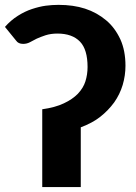

<svg xmlns="http://www.w3.org/2000/svg" viewBox="-39 -754 550 774"><path d="M25.9 -590.3 -19 -645.5Q3.9 -671.9 33.2 -690.4Q61 -708 88.9 -717.3Q119.6 -727.5 145.5 -731Q171.4 -734.4 196.8 -734.4Q256.8 -734.4 303.7 -719.2Q351.6 -703.6 389.2 -671.9Q424.3 -642.6 446.3 -595.2Q466.8 -549.8 466.8 -488.8Q466.8 -449.7 455.6 -411.6Q444.3 -374 421.4 -341.3Q397.5 -308.6 365.2 -283.2Q334.5 -258.8 286.6 -240.7V0H131.3V-313.5Q183.6 -320.8 218.3 -337.4Q252.9 -353.5 274.9 -376Q296.9 -399.4 305.2 -425.8Q314 -453.6 314 -483.9Q314 -554.2 283.7 -585.9Q252.4 -618.7 192.4 -618.7Q166 -618.7 144.5 -611.8Q125.5 -605.5 108.9 -598.1Q106 -596.7 81.1 -583.5Q68.8 -577.1 54.2 -577.1Q34.7 -577.1 25.9 -590.3Z"/></svg>

Font: Lato-ExtraBold
Style: Regular
Weight: 500
Designer: Lukasz Dziedzic with Adam Twardoch and Botio Nikoltchev
Foundry: tyPoland Lukasz Dziedzic
Version: ""